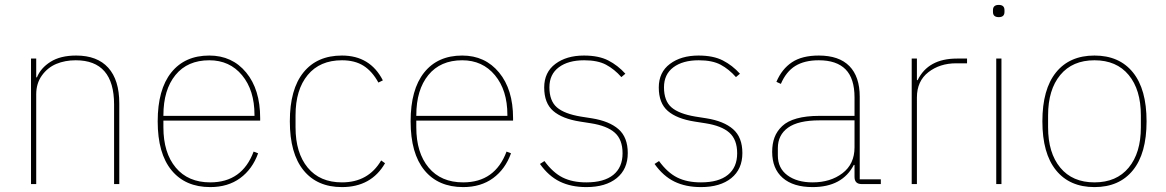

<svg xmlns="http://www.w3.org/2000/svg" viewBox="-20 -742 4702 774"><path d="M105 0V-505.9H126V-430.2H128.9Q144 -467.8 183.8 -492.9Q223.6 -518.1 287.1 -518.1Q372.1 -518.1 416.5 -468.8Q460.9 -419.4 460.9 -325.2V0H439.9V-320.8Q439.9 -499 285.2 -499Q242.2 -499 207 -484.4Q171.9 -469.7 148.9 -437.7Q126 -405.8 126 -361.8V0Z M827.6 12.2Q727.1 12.2 671.4 -55.7Q615.7 -123.5 615.7 -252.9Q615.7 -381.3 670.4 -449.7Q725.1 -518.1 823.7 -518.1Q916 -518.1 972.4 -449.7Q1028.8 -381.3 1028.8 -266.1V-255.9H638.7V-229Q638.7 -126 688.5 -66.4Q738.3 -6.8 827.6 -6.8Q956.1 -6.8 1002.4 -130.9L1020.5 -124Q997.6 -60.1 948.2 -23.9Q898.9 12.2 827.6 12.2ZM638.7 -274.9H1005.9V-278.8Q1005.9 -378.4 955.8 -438.7Q905.8 -499 823.7 -499Q735.8 -499 687.3 -439.5Q638.7 -379.9 638.7 -276.9Z M1358.4 12.2Q1258.3 12.2 1203.4 -55.7Q1148.4 -123.5 1148.4 -252.9Q1148.4 -382.3 1203.4 -450.2Q1258.3 -518.1 1358.4 -518.1Q1472.2 -518.1 1523.4 -418L1505.4 -409.2Q1480.5 -454.6 1445.6 -476.8Q1410.6 -499 1358.4 -499Q1269.5 -499 1220.5 -439.7Q1171.4 -380.4 1171.4 -276.9V-229Q1171.4 -125.5 1220.5 -66.2Q1269.5 -6.8 1358.4 -6.8Q1464.8 -6.8 1516.6 -95.2L1532.2 -84Q1476.6 12.2 1358.4 12.2Z M1847.2 12.2Q1746.6 12.2 1690.9 -55.7Q1635.3 -123.5 1635.3 -252.9Q1635.3 -381.3 1689.9 -449.7Q1744.6 -518.1 1843.3 -518.1Q1935.5 -518.1 1991.9 -449.7Q2048.3 -381.3 2048.3 -266.1V-255.9H1658.2V-229Q1658.2 -126 1708 -66.4Q1757.8 -6.8 1847.2 -6.8Q1975.6 -6.8 2022 -130.9L2040 -124Q2017.1 -60.1 1967.8 -23.9Q1918.5 12.2 1847.2 12.2ZM1658.2 -274.9H2025.4V-278.8Q2025.4 -378.4 1975.3 -438.7Q1925.3 -499 1843.3 -499Q1755.4 -499 1706.8 -439.5Q1658.2 -379.9 1658.2 -276.9Z M2343.8 12.2Q2282.2 12.2 2236.8 -10Q2191.4 -32.2 2156.7 -81.1L2174.8 -92.8Q2209 -45.9 2248.3 -26.4Q2287.6 -6.8 2343.8 -6.8Q2415 -6.8 2452.4 -37.1Q2489.7 -67.4 2489.7 -124Q2489.7 -179.2 2458.5 -207Q2427.2 -234.9 2361.8 -245.1L2317.9 -252Q2246.6 -263.2 2210.2 -294.7Q2173.8 -326.2 2173.8 -389.2Q2173.8 -450.7 2218.8 -484.4Q2263.7 -518.1 2334 -518.1Q2393.6 -518.1 2432.1 -498.3Q2470.7 -478.5 2501 -444.8L2484.9 -431.2Q2457 -462.9 2423.3 -481Q2389.6 -499 2335 -499Q2270.5 -499 2232.7 -470.7Q2194.8 -442.4 2194.8 -390.1Q2194.8 -335.4 2224.9 -309.3Q2254.9 -283.2 2321.8 -272L2365.7 -265.1Q2436 -253.9 2473.4 -221.2Q2510.7 -188.5 2510.7 -125Q2510.7 -60.1 2466.1 -23.9Q2421.4 12.2 2343.8 12.2Z M2805.7 12.2Q2744.1 12.2 2698.7 -10Q2653.3 -32.2 2618.7 -81.1L2636.7 -92.8Q2670.9 -45.9 2710.2 -26.4Q2749.5 -6.8 2805.7 -6.8Q2877 -6.8 2914.3 -37.1Q2951.7 -67.4 2951.7 -124Q2951.7 -179.2 2920.4 -207Q2889.2 -234.9 2823.7 -245.1L2779.8 -252Q2708.5 -263.2 2672.1 -294.7Q2635.7 -326.2 2635.7 -389.2Q2635.7 -450.7 2680.7 -484.4Q2725.6 -518.1 2795.9 -518.1Q2855.5 -518.1 2894 -498.3Q2932.6 -478.5 2962.9 -444.8L2946.8 -431.2Q2918.9 -462.9 2885.3 -481Q2851.6 -499 2796.9 -499Q2732.4 -499 2694.6 -470.7Q2656.7 -442.4 2656.7 -390.1Q2656.7 -335.4 2686.8 -309.3Q2716.8 -283.2 2783.7 -272L2827.6 -265.1Q2897.9 -253.9 2935.3 -221.2Q2972.7 -188.5 2972.7 -125Q2972.7 -60.1 2928 -23.9Q2883.3 12.2 2805.7 12.2Z M3255.9 12.2Q3177.7 12.2 3135.3 -24.9Q3092.8 -62 3092.8 -129.9Q3092.8 -162.6 3102.3 -188Q3111.8 -213.4 3133.1 -233.6Q3154.3 -253.9 3192.1 -264.4Q3230 -274.9 3282.7 -274.9H3424.8V-349.1Q3424.8 -425.8 3388.7 -462.4Q3352.5 -499 3280.8 -499Q3223.1 -499 3186 -476.1Q3148.9 -453.1 3127.9 -403.8L3109.9 -412.1Q3131.8 -463.9 3172.6 -491Q3213.4 -518.1 3280.8 -518.1Q3362.3 -518.1 3404.1 -475.6Q3445.8 -433.1 3445.8 -352.1V-19H3530.8V0H3453.6Q3424.8 0 3424.8 -28.8V-77.1H3421.9Q3375.5 12.2 3255.9 12.2ZM3255.9 -6.8Q3327.6 -6.8 3376.2 -43.7Q3424.8 -80.6 3424.8 -147.9V-256.8H3283.7Q3197.8 -256.8 3156.7 -227.3Q3115.7 -197.8 3115.7 -145V-115.2Q3115.7 -64 3154.3 -35.4Q3192.9 -6.8 3255.9 -6.8Z M3655.3 0V-505.9H3676.3V-418.9H3679.2Q3721.7 -505.9 3837.4 -505.9H3878.4V-486.8H3834.5Q3768.6 -486.8 3722.4 -450.9Q3676.3 -415 3676.3 -349.1V0Z M4006.3 -672.9Q3982.9 -672.9 3982.9 -693.8V-701.2Q3982.9 -722.2 4006.3 -722.2Q4029.3 -722.2 4029.3 -701.2V-693.8Q4029.3 -672.9 4006.3 -672.9ZM3996.1 0V-505.9H4017.1V0Z M4547.1 -55.7Q4492.2 12.2 4392.1 12.2Q4292 12.2 4237.1 -55.7Q4182.1 -123.5 4182.1 -252.9Q4182.1 -382.3 4237.1 -450.2Q4292 -518.1 4392.1 -518.1Q4492.2 -518.1 4547.1 -450.2Q4602.1 -382.3 4602.1 -252.9Q4602.1 -123.5 4547.1 -55.7ZM4579.1 -229V-276.9Q4579.1 -380.4 4530 -439.7Q4481 -499 4392.1 -499Q4303.2 -499 4254.2 -439.7Q4205.1 -380.4 4205.1 -276.9V-229Q4205.1 -125.5 4254.2 -66.2Q4303.2 -6.8 4392.1 -6.8Q4481 -6.8 4530 -66.2Q4579.1 -125.5 4579.1 -229Z"/></svg>

Font: Anuphan Thin
Style: Regular
Weight: 250
Designer: Mike Abbink, Paul van der Laan, Pieter van Rosmalen, Mint Tantisuwanna
Foundry: Bold Monday; Cadson Demak
Version: Version 3.002;hotconv 1.0.109;makeotfexe 2.5.65596